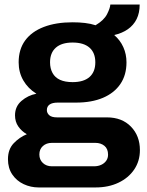

<svg xmlns="http://www.w3.org/2000/svg" viewBox="-20 -636 647 844"><path d="M150 188Q115 188 84 173.5Q53 159 34 131Q15 103 15 64Q15 20 40.5 -6.5Q66 -33 98 -46Q75 -59 60.5 -80Q46 -101 46 -129Q46 -168 74.5 -192.5Q103 -217 140 -224Q103 -247 82.5 -282.5Q62 -318 62 -362Q62 -419 90.5 -458Q119 -497 172.5 -517.5Q226 -538 299 -538Q328 -538 353.5 -535Q379 -532 400 -525Q437 -547 450.5 -573.5Q464 -600 465 -616H594Q594 -579 580.5 -552Q567 -525 542 -507.5Q517 -490 482 -482Q508 -460 522 -429Q536 -398 536 -362Q536 -306 509 -266.5Q482 -227 432.5 -206Q383 -185 314 -185H234Q210 -185 198 -176.5Q186 -168 186 -152Q186 -139 196.5 -129.5Q207 -120 231 -120H450Q516 -120 555.5 -79.5Q595 -39 595 24Q595 72 570 109Q545 146 501 167Q457 188 400 188ZM208 95H393Q411 95 425 88.5Q439 82 447 70.5Q455 59 455 44Q455 18 439 5Q423 -8 399 -8H208Q184 -8 168.5 6Q153 20 153 43Q153 66 168.5 80.5Q184 95 208 95ZM299 -275Q348 -275 373.5 -297.5Q399 -320 399 -362Q399 -404 373.5 -426.5Q348 -449 299 -449Q251 -449 225.5 -426.5Q200 -404 200 -362Q200 -335 211 -315Q222 -295 244 -285Q266 -275 299 -275Z"/></svg>

Font: Archivo SemiBold
Style: Bold
Weight: 700
Version: Version 2.001